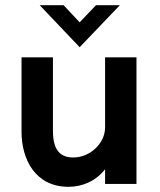

<svg xmlns="http://www.w3.org/2000/svg" viewBox="-20 -709 616 740"><path d="M287 -527 442 -689H350L287 -623L225 -689H133ZM244 11C297 11 350 -11 385 -57V0H506V-488H385V-218C385 -157 328 -102 262 -102C200 -102 184 -147 184 -207V-488H63V-201C63 -95 116 11 244 11Z"/></svg>

Font: FREAK Grotesk
Style: Bold
Weight: 700
Designer: La Scuola Open Source
Foundry: La Scuola Open Source
Version: Version 1.000;PS 1.0;hotconv 1.0.72;makeotf.lib2.5.5900